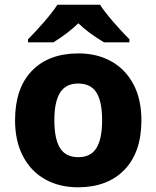

<svg xmlns="http://www.w3.org/2000/svg" viewBox="-20 -786 665 816"><path d="M311 10Q233 10 172.5 -23.5Q112 -57 78 -121.5Q44 -186 44 -275Q44 -411 115.5 -485Q187 -559 314 -559Q392 -559 452.5 -525.5Q513 -492 547 -428Q581 -364 581 -275Q581 -139 509 -64.5Q437 10 311 10ZM313 -118Q366 -118 390 -157Q414 -196 414 -275Q414 -354 390 -392.5Q366 -431 312 -431Q260 -431 235.5 -392.5Q211 -354 211 -275Q211 -196 235 -157Q259 -118 313 -118ZM530 -619V-606H422Q355 -646 313 -687Q271 -646 207 -606H99V-619Q132 -652 168 -693.5Q204 -735 224 -766H405Q425 -735 461.5 -693Q498 -651 530 -619Z"/></svg>

Font: Noto Sans UI ExtraBold
Style: Regular
Weight: 800
Designer: Monotype Design Team
Foundry: Monotype Imaging Inc.
Version: Version 1.001